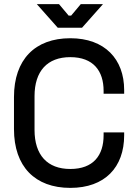

<svg xmlns="http://www.w3.org/2000/svg" viewBox="-20 -900 668 934"><path d="M373 -880 326 -824H314L267 -880H159L261 -765H379L481 -880ZM48 -428V-272C48 -90 150 14 322 14C490 14 584 -86 584 -242V-256H484V-242C484 -144 434 -78 322 -78C210 -78 148 -146 148 -268V-432C148 -554 210 -622 322 -622C434 -622 484 -555 484 -458V-444H584V-462C584 -612 490 -714 322 -714C150 -714 48 -610 48 -428Z"/></svg>

Font: Space Text Medium
Style: Regular
Weight: 500
Designer: Florian Karsten (Space Text), Colophon Foundry (Space Mono)
Foundry: Florian Karsten
Version: Version 1.003;PS 001.003;hotconv 1.0.88;makeotf.lib2.5.64775